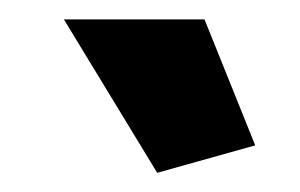

<svg xmlns="http://www.w3.org/2000/svg" viewBox="-20 -750 309 198"><path d="M45.9 -730H190.9L243.2 -600.1L142.1 -571.8Z"/></svg>

Font: Raleway ExtraBold
Style: Regular
Weight: 800
Designer: Matt McInerney, Pablo Impallari, Rodrigo Fuenzalida
Foundry: Matt McInerney, Pablo Impallari, Rodrigo Fuenzalida
Version: Version 3.000g; ttfautohint (v1.5) -l 8 -r 28 -G 28 -x 14 -D